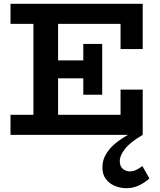

<svg xmlns="http://www.w3.org/2000/svg" viewBox="-20 -706 838 1005"><path d="M35 0V-105H611V-237H727V0ZM155 -58V-620H284V-58ZM206 -296V-390H471V-296ZM416 -210V-476H515V-210ZM611 -449V-581H35V-686H727V-449ZM641 279Q610 279 581 267Q552 255 534 231Q516 207 516 170Q516 129 538.5 95Q561 61 594.5 36Q628 11 660 -5L727 0Q662 38 634.5 73Q607 108 607 137Q607 164 622.5 177.5Q638 191 659 191Q678 191 694 183Q710 175 725 163L762 228Q738 250 707.5 264.5Q677 279 641 279Z"/></svg>

Font: BioRhyme ExtraBold
Style: Bold
Weight: 700
Version: Version 1.600;gftools[0.9.33]